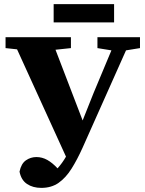

<svg xmlns="http://www.w3.org/2000/svg" viewBox="-20 -838 704 934"><path d="M454 -604V-657H661V-604L593 -593L382 -120Q356 -62 328 -17.5Q300 27 265 51.5Q230 76 181 76Q140 76 111.5 57Q83 38 75 -3Q83 -42 106 -58Q129 -74 157 -74Q185 -74 210 -60Q235 -46 260 -19Q284 -46 301 -76L63 -598L7 -604V-657H325V-604L250 -596L382 -252L435 -385L522 -593ZM241 -729V-818H535V-729Z"/></svg>

Font: Source Serif 4
Style: Bold
Weight: 700
Designer: Frank Grießhammer
Foundry: Adobe
Version: Version 4.005;hotconv 1.1.0;makeotfexe 2.6.0